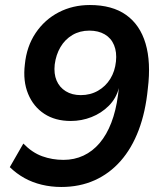

<svg xmlns="http://www.w3.org/2000/svg" viewBox="-20 -735 640 765"><path d="M224 10Q184 10 146.5 1Q109 -8 77.5 -25.5Q46 -43 19 -69L73 -163Q108 -127 148 -112.5Q188 -98 233 -98Q276 -98 312.5 -115Q349 -132 377 -165Q405 -198 423.5 -246Q442 -294 450 -355L454 -386V-385Q443 -343 413.5 -313.5Q384 -284 344.5 -268.5Q305 -253 262 -253Q200 -253 156.5 -281.5Q113 -310 92 -361Q71 -412 79 -478Q86 -550 122 -603.5Q158 -657 214 -686Q270 -715 338 -715Q427 -715 482.5 -675.5Q538 -636 560 -561.5Q582 -487 569 -382Q560 -289 532.5 -216.5Q505 -144 460.5 -93.5Q416 -43 356.5 -16.5Q297 10 224 10ZM302 -356Q340 -356 370.5 -373.5Q401 -391 419.5 -421Q438 -451 442 -490Q446 -527 434.5 -555Q423 -583 397.5 -598Q372 -613 336 -613Q298 -613 268.5 -595.5Q239 -578 221 -547.5Q203 -517 198 -478Q194 -441 205.5 -414Q217 -387 242 -371.5Q267 -356 302 -356Z"/></svg>

Font: Nunito Sans 8pt
Style: Bold Italic
Weight: 700
Italic angle: -9°
Version: Version 3.101;gftools[0.9.27]